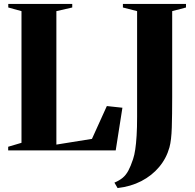

<svg xmlns="http://www.w3.org/2000/svg" viewBox="-20 -763 989 974"><path d="M21.5 0V-18.5L89 -38.5V-706.5L22 -725V-743H346.5V-725L266 -706.5V-29.5L446.5 -58.5L522 -225L601 -216.5L567 0ZM560.5 163.5Q586 152.5 602.5 138.8Q619 125 631 102.8Q643 80.5 655 44.5Q662 23.5 666.2 -5.2Q670.5 -34 673 -74.5Q675.5 -115 675.5 -170V-706.5L603.5 -725V-743H923.5V-725L853.5 -706.5V-270.5Q853.5 -181 851.5 -116.2Q849.5 -51.5 839.5 -15Q824 40.5 787.2 84.2Q750.5 128 696.8 155.8Q643 183.5 576.5 191Z"/></svg>

Font: Merriweather 144pt ExtraBold
Style: Regular
Weight: 800
Version: Version 2.100